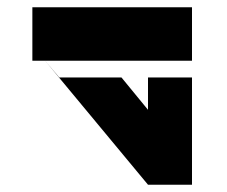

<svg xmlns="http://www.w3.org/2000/svg" viewBox="-20 -753 623 528"><path d="M69 -733H387H508V-586H387H275H104H69ZM104 -586 143 -540H314L387 -451V-540H508V-245H387Z"/></svg>

Font: PatchStencil
Style: Regular
Weight: 400
Version: Version 1.1